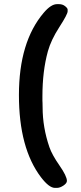

<svg xmlns="http://www.w3.org/2000/svg" viewBox="-20 -768 389 926"><path d="M254.9 -748H264.6Q281.7 -748 293.9 -738.3Q306.2 -728.5 306.2 -721.7V-713.4Q306.2 -699.2 266.1 -637.2Q226.1 -575.2 210.9 -520.5Q184.6 -424.8 184.6 -303.7Q184.6 -293 184.6 -282.2L185.1 -271.5Q185.5 -260.7 185.5 -250.5Q185.5 -153.8 218.3 -58.1Q231 -21.5 266.8 30Q302.7 81.5 302.7 104.5Q302.7 115.7 285.9 127Q269 138.2 254.4 138.2H245.1Q216.8 138.2 177.7 86.9Q71.3 -53.2 71.3 -309.6Q71.3 -565.9 190.9 -706.5Q226.1 -748 254.9 -748Z"/></svg>

Font: Averia Sans Libre
Style: Bold
Weight: 700
Version: Version 1.002